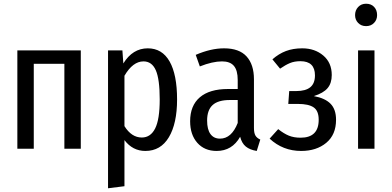

<svg xmlns="http://www.w3.org/2000/svg" viewBox="-20 -797 2100 1029"><path d="M325 0V-455H161V0H73V-527H413V0Z M929 -264Q929 -135 885 -61.5Q841 12 759 12Q691 12 647 -46V201L559 212V-527H636L641 -457Q691 -538 772 -538Q849 -538 889 -467.5Q929 -397 929 -264ZM836 -264Q836 -373 815 -420.5Q794 -468 749 -468Q692 -468 647 -391V-121Q685 -60 740 -60Q787 -60 811.5 -108.5Q836 -157 836 -264Z M1375 -49 1356 12Q1319 6 1297.5 -11.5Q1276 -29 1267 -64Q1224 12 1141 12Q1076 12 1037.5 -31.5Q999 -75 999 -147Q999 -231 1051 -275.5Q1103 -320 1202 -320H1254V-368Q1254 -420 1233.5 -444Q1213 -468 1170 -468Q1119 -468 1051 -441L1029 -503Q1110 -538 1181 -538Q1262 -538 1301.5 -494.5Q1341 -451 1341 -372V-112Q1341 -84 1349 -70.5Q1357 -57 1375 -49ZM1254 -138V-261H1212Q1149 -261 1119.5 -234Q1090 -207 1090 -151Q1090 -103 1108 -78.5Q1126 -54 1159 -54Q1221 -54 1254 -138Z M1758 -395Q1758 -351 1735.5 -324.5Q1713 -298 1662 -282Q1722 -271 1751.5 -241Q1781 -211 1781 -155Q1781 -75 1728.5 -31.5Q1676 12 1594 12Q1496 12 1425 -54L1471 -105Q1501 -81 1528 -70Q1555 -59 1591 -59Q1688 -59 1688 -155Q1688 -203 1661 -221.5Q1634 -240 1577 -240H1525L1530 -309H1568Q1618 -309 1643 -329.5Q1668 -350 1668 -393Q1668 -469 1590 -469Q1558 -469 1534 -459Q1510 -449 1481 -429L1440 -479Q1474 -509 1512.5 -523.5Q1551 -538 1600 -538Q1667 -538 1712.5 -499.5Q1758 -461 1758 -395Z M1987 -527V0H1899V-527ZM2001 -716Q2001 -691 1984.5 -674Q1968 -657 1942 -657Q1916 -657 1899.5 -674Q1883 -691 1883 -716Q1883 -742 1899.5 -759.5Q1916 -777 1942 -777Q1969 -777 1985 -760Q2001 -743 2001 -716Z"/></svg>

Font: Fira Sans Extra Condensed
Style: Regular
Weight: 400
Width: 1
Designer: Carrois Corporate & Edenspiekermann AG
Foundry: Carrois Corporate GbR & Edenspiekermann AG
Version: Version 4.203